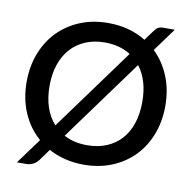

<svg xmlns="http://www.w3.org/2000/svg" viewBox="-87 -840 978 982"><g transform="rotate(10 402.0 -349.0)"><path d="M281.5 -121.5Q333 -93.5 402 -93.5Q457.5 -93.5 502 -111.8Q546.5 -130 577.8 -164.2Q609 -198.5 625.8 -248Q642.5 -297.5 642.5 -360Q642.5 -417 628.8 -462.8Q615 -508.5 588.5 -542.5ZM536 -591Q508.5 -608.5 474.8 -617.8Q441 -627 402 -627Q347 -627 302.5 -608.5Q258 -590 226.5 -555.5Q195 -521 178 -471.5Q161 -422 161 -360Q161 -297.5 177.5 -248.8Q194 -200 225.5 -165.5ZM654 -632.5Q705.5 -582.5 733.8 -513.2Q762 -444 762 -360Q762 -280 736 -212.5Q710 -145 662.8 -96.2Q615.5 -47.5 549.2 -20Q483 7.5 402 7.5Q350.5 7.5 304.5 -4Q258.5 -15.5 219.5 -37L176 23Q163 40.5 145.5 47.8Q128 55 111 55H64.5L161.5 -77.5Q104.5 -127 73.2 -199.2Q42 -271.5 42 -360Q42 -440 68 -507.5Q94 -575 141.5 -624Q189 -673 255.2 -700.5Q321.5 -728 402 -728Q458.5 -728 507.8 -714.5Q557 -701 598 -675.5L633 -723.5Q639 -731.5 643.8 -737Q648.5 -742.5 653.8 -746Q659 -749.5 665.8 -751.2Q672.5 -753 682 -753H742Z"/></g></svg>

Font: TypoPRO Lato
Style: Regular
Weight: 600
Designer: Lukasz Dziedzic with Adam Twardoch and Botio Nikoltchev
Foundry: tyPoland Lukasz Dziedzic
Version: Version 2.010; 2014-09-01; http://www.latofonts.com/